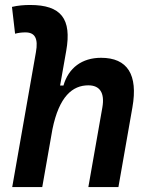

<svg xmlns="http://www.w3.org/2000/svg" viewBox="-20 -763 626 783"><path d="M340.3 0H462.9L520 -325.2C543.5 -458.5 500 -527.3 392.1 -527.3C314.5 -527.3 259.3 -486.3 238.8 -414.1H225.1L250 -555.2C273.4 -686.5 229 -742.7 103 -742.7C78.1 -742.7 53.2 -740.7 28.8 -734.9L41.5 -625.5C55.7 -629.4 69.8 -630.9 84 -630.9C122.1 -630.9 136.7 -606.4 126.5 -550.3L29.8 0H152.3L193.8 -235.8C221.2 -370.1 275.9 -415 340.3 -415C387.2 -415 407.7 -384.3 397.5 -325.2Z"/></svg>

Font: Cascadia Code SemiBold
Style: Italic
Weight: 600
Italic angle: -10°
Monospace: yes
Designer: Aaron Bell
Foundry: Saja Typeworks
Version: Version 2404.023